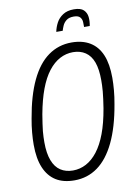

<svg xmlns="http://www.w3.org/2000/svg" viewBox="-95 -927 705 1000"><g transform="rotate(-10 257.0 -427.0)"><path d="M217 12Q158 12 119 -12.5Q80 -37 59.5 -85.5Q39 -134 39 -207Q39 -237 42 -271.5Q45 -306 52 -344Q72 -462 109.5 -541Q147 -620 201.5 -659Q256 -698 325 -698Q383 -698 423 -673.5Q463 -649 483 -601Q503 -553 503 -480Q503 -450 500 -415Q497 -380 490 -342Q470 -224 432 -145Q394 -66 340 -27Q286 12 217 12ZM218 -40Q255 -40 288 -57.5Q321 -75 348.5 -110.5Q376 -146 396.5 -200.5Q417 -255 430 -331Q434 -357 437 -379Q440 -401 441.5 -418.5Q443 -436 443.5 -450.5Q444 -465 444 -478Q444 -536 430.5 -573Q417 -610 389.5 -628.5Q362 -647 324 -647Q287 -647 254 -629.5Q221 -612 193.5 -576.5Q166 -541 145.5 -486.5Q125 -432 111 -356Q107 -330 103.5 -308Q100 -286 98.5 -269Q97 -252 96.5 -238Q96 -224 96 -210Q96 -152 110.5 -114Q125 -76 152.5 -58Q180 -40 218 -40ZM257 -766Q262 -791 274 -813.5Q286 -836 309 -851Q332 -866 367 -866Q403 -866 418.5 -851Q434 -836 436.5 -813.5Q439 -791 434 -766H404Q404 -777 403.5 -792Q403 -807 393.5 -818Q384 -829 360 -829Q335 -829 321 -818Q307 -807 300.5 -792Q294 -777 291 -766Z"/></g></svg>

Font: Archivo ExtraCondensed ExtraLight
Style: Italic
Weight: 250
Width: 2
Italic angle: -10°
Designer: Hector Gatti
Foundry: Omnibus-Type
Version: Version 2.001